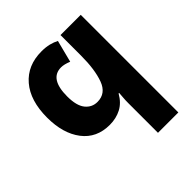

<svg xmlns="http://www.w3.org/2000/svg" viewBox="-196 -858 993 993"><g transform="rotate(-45 300.0 -362.0)"><path d="M541 0V-714H393V-564Q393 -462 369.5 -398Q346 -334 284 -334Q244 -334 218.5 -365.5Q193 -397 193 -465Q193 -594 277 -594Q299 -594 331 -581L362 -702Q343 -712 319 -718Q295 -724 264 -724Q161 -724 101.5 -654.5Q42 -585 42 -461Q42 -345 95.5 -275Q149 -205 245 -205Q292 -205 329.5 -224.5Q367 -244 392 -288H396Q395 -271 393.5 -254.5Q392 -238 392 -218V0Z"/></g></svg>

Font: Noto Sans Mono UI
Style: Bold
Weight: 700
Designer: Monotype Design team
Foundry: Monotype Imaging Inc.
Version: 1.000